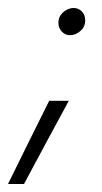

<svg xmlns="http://www.w3.org/2000/svg" viewBox="-33 -339 255 480"><path d="M113 -282Q113 -293 118.5 -301Q124 -309 133 -314Q142 -319 151 -319Q163 -319 171.5 -310.5Q180 -302 180 -288Q180 -272 168 -261.5Q156 -251 142 -251Q130 -251 121.5 -260Q113 -269 113 -282ZM139 -87Q111 -35 83 16.5Q55 68 27 121H-13Q13 68 38.5 16.5Q64 -35 90 -87Z"/></svg>

Font: Josefin Sans Thin Light
Style: Italic
Weight: 300
Italic angle: -7°
Version: Version 2.000